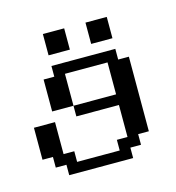

<svg xmlns="http://www.w3.org/2000/svg" viewBox="-61 -371 390 425"><g transform="rotate(-15 134.0 -158.5)"><path d="M48.3 0V-23.9H23.9V-48.3H0V-121.6H48.3V-48.3H72.8V-23.9H170.4V-48.3H194.8V-121.6H97.2V-146H194.8V-219.2H97.2V-146H48.3V-219.2H72.8V-243.7H219.2V-219.2H243.7V-48.3H219.2V-23.9H194.8V0ZM72.8 -268.1V-316.9H121.6V-268.1ZM170.4 -268.1V-316.9H219.2V-268.1Z"/></g></svg>

Font: FS Mondwest Regular
Style: Regular
Weight: 400
Designer: NZWStudios2024
Foundry: https://fontstruct.com
Version: Version 1.0